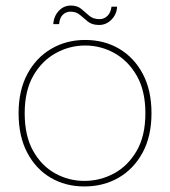

<svg xmlns="http://www.w3.org/2000/svg" viewBox="-20 -660 613 692"><path d="M284 12Q216 12 162.5 -19.5Q109 -51 78 -110Q47 -169 47 -252Q47 -334 78.5 -393Q110 -452 164.5 -484Q219 -516 287 -516Q356 -516 410 -484Q464 -452 495 -393Q526 -334 526 -252Q526 -169 494 -110Q462 -51 407.5 -19.5Q353 12 284 12ZM284 -8Q341 -8 391 -35Q441 -62 472.5 -116Q504 -170 504 -252Q504 -333 473 -387Q442 -441 392.5 -468.5Q343 -496 287 -496Q231 -496 181 -468.5Q131 -441 100 -387Q69 -333 69 -252Q69 -170 99.5 -116Q130 -62 179 -35Q228 -8 284 -8ZM337 -570Q312 -570 297 -582Q282 -594 268.5 -606Q255 -618 234 -618Q218 -618 206.5 -607Q195 -596 193 -573H172Q174 -602 192 -621Q210 -640 235 -640Q259 -640 273.5 -627.5Q288 -615 302 -603Q316 -591 339 -591Q355 -591 367 -602.5Q379 -614 382 -636H402Q401 -609 382 -589.5Q363 -570 337 -570Z"/></svg>

Font: DM Sans Thin
Style: Regular
Weight: 100
Designer: Colophon Foundry, Jonny Pinhorn
Foundry: Colophon Foundry
Version: Version 4.004; ttfautohint (v1.8.4.7-5d5b)